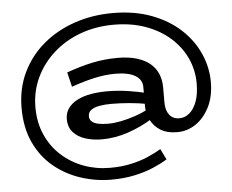

<svg xmlns="http://www.w3.org/2000/svg" viewBox="-57 -734 1189 984"><g transform="rotate(-5 538.0 -242.0)"><path d="M477 183Q397 183 320.5 158Q244 133 183 83Q122 33 86 -43.5Q50 -120 50 -223Q50 -323 89.5 -405Q129 -487 198.5 -545.5Q268 -604 360 -635.5Q452 -667 557 -667Q669 -667 756.5 -634Q844 -601 904.5 -545Q965 -489 996.5 -418Q1028 -347 1028 -272Q1028 -196 1000 -141.5Q972 -87 928.5 -58.5Q885 -30 835 -30Q782 -30 748 -51.5Q714 -73 697.5 -107Q681 -141 681 -176V-276Q681 -314 645.5 -335Q610 -356 543 -356Q492 -356 435.5 -343.5Q379 -331 317 -309L299 -384Q367 -409 431 -422.5Q495 -436 562 -436Q620 -436 662 -423Q704 -410 730.5 -387Q757 -364 769.5 -333Q782 -302 782 -266V-186Q782 -147 800 -123.5Q818 -100 852 -100Q879 -100 902.5 -119Q926 -138 940.5 -176Q955 -214 955 -272Q955 -337 928.5 -397Q902 -457 850 -504.5Q798 -552 724 -579.5Q650 -607 557 -607Q464 -607 384.5 -577.5Q305 -548 246 -495Q187 -442 154 -371.5Q121 -301 121 -220Q121 -141 149.5 -77.5Q178 -14 227.5 30.5Q277 75 340.5 98.5Q404 122 475 122Q534 122 582.5 111.5Q631 101 670.5 84Q710 67 740 49L767 104Q735 124 692.5 142Q650 160 596 171.5Q542 183 477 183ZM447 -27Q402 -27 363 -39Q324 -51 300 -77.5Q276 -104 276 -146Q276 -179 294 -203Q312 -227 342.5 -242Q373 -257 411.5 -263.5Q450 -270 492 -270Q549 -270 601.5 -262Q654 -254 702 -242V-186Q650 -196 601.5 -200Q553 -204 509 -204Q475 -204 448 -199Q421 -194 405.5 -182.5Q390 -171 390 -151Q390 -134 401.5 -123.5Q413 -113 434.5 -108.5Q456 -104 486 -104Q515 -104 551 -111Q587 -118 626.5 -131.5Q666 -145 702 -165L706 -108Q650 -73 582.5 -50Q515 -27 447 -27Z"/></g></svg>

Font: BioRhyme SemiExpanded SemiBold
Style: Regular
Weight: 600
Width: 6
Designer: Aoife Mooney
Foundry: Aoife Mooney Type
Version: Version 1.600;gftools[0.9.33]